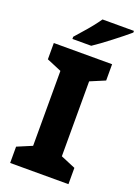

<svg xmlns="http://www.w3.org/2000/svg" viewBox="-172 -1002 775 1074"><g transform="rotate(20 215.5 -465.5)"><path d="M380 0H33V-97L121 -134V-580L33 -617V-714H380V-617L292 -580V-134L380 -97ZM431 -921Q415 -907 390 -887Q365 -867 336.5 -845Q308 -823 281.5 -803.5Q255 -784 235 -771H123V-784Q139 -803 162 -828.5Q185 -854 207 -881.5Q229 -909 244 -931H431Z"/></g></svg>

Font: Noto Sans Sinhala ExtraBold
Style: Regular
Weight: 800
Designer: Jelle Bosma - Monotype Design Team
Foundry: Monotype Imaging Inc.
Version: Version 2.006; ttfautohint (v1.8.4.7-5d5b)